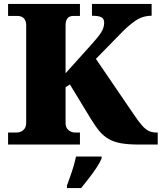

<svg xmlns="http://www.w3.org/2000/svg" viewBox="-20 -734 821 975"><path d="M21 0V-61H64Q84 -61 98.5 -73.5Q113 -86 113 -111V-606Q113 -629 101 -641Q89 -653 70 -653H21V-714H386V-653H352Q313 -653 313 -605V-362L447 -511Q478 -545 493.5 -569Q509 -593 509 -619Q509 -638 495.5 -646Q482 -654 447 -654V-714H750V-654Q705 -654 669 -629.5Q633 -605 599 -570L467 -435L662 -149Q685 -115 702 -96Q719 -77 735.5 -69Q752 -61 775 -61H781V0H685Q631 0 594.5 -6.5Q558 -13 532 -28Q506 -43 485 -68Q464 -93 441 -131L335 -305L313 -291V-109Q313 -86 327.5 -73.5Q342 -61 362 -61H386V0ZM320 208Q327 189 336.5 162.5Q346 136 354 108.5Q362 81 366 61H496V71Q487 92 469.5 118.5Q452 145 431 172Q410 199 392 221H320Z"/></svg>

Font: Noto Serif Telugu Black
Style: Regular
Weight: 900
Designer: Jelle Bosma - Monotype Design Team
Foundry: Monotype Imaging Inc.
Version: Version 2.005; ttfautohint (v1.8.4.7-5d5b)